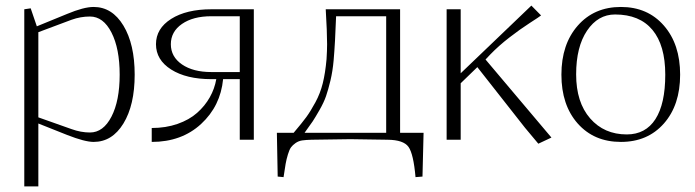

<svg xmlns="http://www.w3.org/2000/svg" viewBox="-20 -500 2486 687"><path d="M66.9 -466.8 89.8 -470.2 111.8 -405.8 220.2 -450.2Q279.8 -475.1 314.9 -475.1Q381.3 -475.1 421.6 -408.4Q461.9 -341.8 461.9 -232.9Q461.9 -124 421.6 -58.1Q381.3 7.8 314.9 7.8Q283.7 7.8 220.2 -17.1L117.2 -58.1V167H66.9ZM117.2 -384.8V-80.1L235.8 -38.1Q269.5 -25.9 301.8 -25.9Q349.6 -25.9 378.9 -82.8Q408.2 -139.6 408.2 -232.9Q408.2 -326.2 378.9 -383.5Q349.6 -440.9 301.8 -440.9Q268.1 -440.9 235.8 -429.2Z M522.9 -42Q573.2 -42 615.2 -56.6Q657.2 -71.3 685.3 -96.2Q713.4 -121.1 730.7 -151.9Q748 -182.6 753.9 -216.8H736.3Q647 -216.8 592.5 -251.2Q538.1 -285.6 538.1 -341.8Q538.1 -397.9 592.5 -432.4Q647 -466.8 736.3 -466.8H888.2V0H837.9V-216.8H778.3Q769 -120.6 699.5 -56.4Q629.9 7.8 522.9 7.8ZM837.9 -441.9H736.3Q670.9 -441.9 631.1 -414.3Q591.3 -386.7 591.3 -341.8Q591.3 -296.9 631.1 -269.5Q670.9 -242.2 736.3 -242.2H837.9Z M1148.4 -288.1Q1150.4 -320.3 1150.4 -341.8Q1150.4 -386.2 1145.5 -466.8H1411.6V-24.9H1495.6L1491.7 131.8L1466.8 133.8Q1459.5 50.8 1441.7 25.6Q1423.8 0.5 1366.7 0L1233.4 -2L1094.7 0Q1074.7 0.5 1061.5 2.4Q1048.3 4.4 1037.8 11.7Q1027.3 19 1021.5 26.9Q1015.6 34.7 1010.3 52.2Q1004.9 69.8 1002 86.4Q999 103 994.6 133.8L973.6 131.8L970.7 -24.9H1030.8Q1061 -60.5 1076.2 -81.3Q1091.3 -102.1 1108.6 -134Q1126 -166 1135 -202.4Q1144 -238.8 1148.4 -288.1ZM1069.8 -24.9H1361.8V-441.9H1182.6Q1179.2 -346.2 1173.8 -284.2Q1170.4 -245.6 1162.4 -211.9Q1154.3 -178.2 1146.5 -155.8Q1138.7 -133.3 1123.3 -106.4Q1107.9 -79.6 1098.9 -65.9Q1089.8 -52.2 1069.8 -24.9Z M1628.4 -202.1V0H1578.1V-466.8H1628.4V-237.8L1881.3 -480L1916 -444.8Q1910.2 -439.9 1875.2 -417.5Q1840.3 -395 1802.5 -365.7Q1764.6 -336.4 1734.4 -305.2L1717.3 -287.1L1953.1 -7.8L1906.2 14.2L1858.4 -43L1688 -259.8Z M2222.7 -19Q2290 -19 2325.2 -73.7Q2360.4 -128.4 2360.4 -232.9Q2360.4 -337.9 2314.5 -393.1Q2268.6 -448.2 2180.7 -448.2Q2119.6 -448.2 2080.6 -390.4Q2041.5 -332.5 2041.5 -233.9Q2041.5 -133.8 2091.6 -76.4Q2141.6 -19 2222.7 -19ZM2201.7 7.8Q2105.5 7.8 2047.1 -58.1Q1988.8 -124 1988.8 -232.9Q1988.8 -341.8 2047.4 -408.4Q2106 -475.1 2201.7 -475.1Q2297.4 -475.1 2355.5 -408.4Q2413.6 -341.8 2413.6 -232.9Q2413.6 -124 2355.5 -58.1Q2297.4 7.8 2201.7 7.8Z"/></svg>

Font: Resagokr
Style: Light
Weight: 300
Designer: gluk
Foundry: gluk
Version: Version 0.95